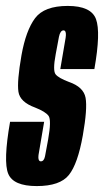

<svg xmlns="http://www.w3.org/2000/svg" viewBox="-33 -624 351 648"><path d="M91 4Q12 4 -5.2 -37.5Q-22.5 -79 1 -213H116Q100.5 -123 97 -101Q95 -84 101 -80.5Q102.5 -79.5 105 -79.5Q115.5 -79.5 119 -96.8Q122.5 -114 129.5 -153.5Q141 -218.5 131 -232.8Q121 -247 85.5 -261Q34.5 -279.5 29.2 -314.2Q24 -349 39.5 -437.5Q54.5 -521.5 85.5 -562.8Q116.5 -604 195.5 -604Q274.5 -604 291 -559.5Q307.5 -515 285.5 -391H170.5Q184.5 -471.5 188.5 -496.5Q191.5 -516.5 185 -520.5Q183.5 -521.5 181.5 -521.5Q170.5 -521.5 166 -500Q161.5 -478.5 155 -441Q144.5 -385.5 154.8 -373Q165 -360.5 199.5 -347.5Q249 -330.5 255.8 -294Q262.5 -257.5 246.5 -167Q229.5 -71 199.5 -33.5Q169.5 4 91 4Z"/></svg>

Font: Anybody UltraCondensed SemiBold
Style: Italic
Weight: 600
Width: 1
Italic angle: -10°
Designer: Tyler Finck
Foundry: Etcetera Type Company
Version: Version 1.010; ttfautohint (v1.8.3) -l 8 -r 50 -G 200 -x 14 